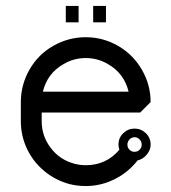

<svg xmlns="http://www.w3.org/2000/svg" viewBox="-20 -625 575 645"><path d="M293 -605H336V-550H293ZM201 -605H244V-550H201ZM50 -282V-218Q50 -169 70.5 -125.5Q91 -82 128 -51Q165 -20 212 -7Q239 0 268 0Q319 0 365 -23Q411 -46 442 -86Q460 -90 473 -105.5Q486 -121 486 -139Q486 -162 470 -177.5Q454 -193 432 -193Q410 -193 394 -177.5Q378 -162 378 -139Q378 -131 381 -122Q337 -70 268 -70Q249 -70 230 -75Q181 -88 150.5 -128Q120 -168 120 -218V-247H268H451L486 -282Q486 -340 456.5 -391Q427 -442 376.5 -471Q326 -500 268 -500Q210 -500 159 -471Q108 -442 79 -391Q50 -340 50 -282ZM342 -410Q397 -379 412 -317H268H124Q139 -379 194 -410Q228 -430 268 -430Q308 -430 342 -410ZM415 -156.5Q422 -164 432 -164Q442 -164 449 -156.5Q456 -149 456 -139Q456 -129 449 -122Q442 -115 432 -115Q422 -115 415 -122Q408 -129 408 -139Q408 -149 415 -156.5Z"/></svg>

Font: Sakbunderan
Style: Regular
Weight: 400
Version: Version 1.00